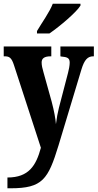

<svg xmlns="http://www.w3.org/2000/svg" viewBox="-22 -786 525 1033"><path d="M177 -619V-606H244C301 -645 390 -721 411 -756V-766H262C245 -721 202 -662 177 -619ZM18 169V227H35C207 227 237 179 293 -4L416 -412C432 -465 450 -483 480 -483H483V-536H303V-483L307 -482C339 -479 353 -475 353 -449C353 -434 348 -408 344 -394L295 -206C288 -178 283 -151 279 -118C277 -146 269 -190 256 -239L212 -397C206 -417 202 -435 202 -450C202 -470 214 -483 251 -483H254V-536H-2V-483H3C28 -483 40 -476 53 -436L198 9C172 105 133 169 18 169Z"/></svg>

Font: Noto Serif Georgian ExtraCondensed ExtraBold
Style: Regular
Weight: 800
Width: 2
Designer: Monotype Design Team, Akaki Razmadze
Foundry: Google LLC
Version: Version 2.003